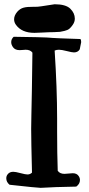

<svg xmlns="http://www.w3.org/2000/svg" viewBox="-20 -902 420 911"><path d="M55.7 -784.2Q46.9 -795.9 46.9 -810.5Q46.9 -828.1 61.5 -845.7Q75.2 -861.3 92.3 -865.7Q109.4 -870.1 135.3 -869.6Q161.1 -869.1 175.8 -872.1Q236.3 -881.8 239.3 -881.8Q292 -881.8 313.5 -860.8Q335 -839.8 335 -813.5Q335 -797.9 325.2 -784.2Q317.4 -772.5 309.1 -765.6Q300.8 -758.8 286.1 -755.4Q271.5 -752 265.1 -751Q258.8 -750 236.8 -749.5Q214.8 -749 210.9 -749Q208 -749 182.1 -747.6Q156.2 -746.1 143.6 -746.1Q83 -746.1 55.7 -784.2ZM239.3 -662.1Q251 -482.4 251 -339.8Q251 -339.8 251 -278.3Q251 -172.9 253.9 -91.8Q263.7 -77.1 286.1 -77.1Q293 -77.1 305.7 -78.6Q318.4 -80.1 325.2 -80.1Q344.7 -80.1 353.5 -66.4Q359.4 -57.6 359.4 -47.9Q359.4 -29.3 341.8 -16.6Q283.2 -15.6 245.6 -14.2Q208 -12.7 193.8 -11.7Q179.7 -10.7 172.9 -10.7Q158.2 -10.7 25.4 -25.4Q9.8 -38.1 9.8 -55.7Q9.8 -67.4 16.6 -75.2Q25.4 -86.9 43 -86.9Q53.7 -86.9 77.1 -80.6Q100.6 -74.2 110.4 -74.2Q123 -74.2 131.8 -83Q127.9 -234.4 127.9 -291Q127.9 -317.4 128.9 -356.4Q129.9 -395.5 131.3 -475.1Q132.8 -554.7 133.8 -652.3Q124 -666 101.6 -666Q97.7 -666 87.9 -665Q78.1 -664.1 73.2 -664.1Q51.8 -664.1 42 -677.7Q33.2 -689.5 33.2 -702.1Q33.2 -716.8 44.9 -727.5Q117.2 -726.6 154.3 -725.6Q191.4 -724.6 200.7 -724.1Q210 -723.6 215.8 -723.1Q221.7 -722.7 227.1 -722.2Q232.4 -721.7 266.1 -720.2Q299.8 -718.8 361.3 -716.8Q365.2 -712.9 365.2 -702.1L358.4 -668Q349.6 -653.3 331.1 -653.3Q321.3 -653.3 296.9 -659.7Q272.5 -666 259.8 -666Q248 -666 239.3 -662.1Z"/></svg>

Font: LPEducational
Style: Medium
Weight: 500
Designer: Based on Essays1743, by John Stracke, which says:

Based on the typeface in a 1743 English translation of the essays of 
Version: Version 001.204